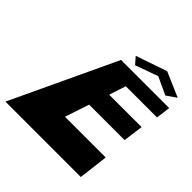

<svg xmlns="http://www.w3.org/2000/svg" viewBox="-200 -851 996 996"><g transform="rotate(45 298.0 -352.5)"><path d="M295.9 -646 328.2 -609 453.1 -654 550.2 -609 603.9 -646 467.9 -705ZM610.3 -577H257.3L-14 0H539L558.9 -163H259.9L304.3 -296H564.3L579.1 -406H341.1L371.2 -498H600.2Z"/></g></svg>

Font: Hussar Milosc
Style: Obl
Weight: 700
Foundry: Cannot Into Space Fonts
Version: Version 1.02